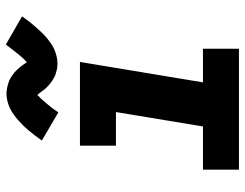

<svg xmlns="http://www.w3.org/2000/svg" viewBox="-108 -708 817 640"><g transform="rotate(-90 300.0 -388.5)"><path d="M54 0V-120H198L246 -410H134V-530H413L345 -120H457V0ZM245 -602 151 -657Q160 -670 169 -681.5Q178 -693 186 -702.5Q194 -712 202.5 -720.5Q211 -729 219 -736Q227 -743 238 -751Q249 -759 260 -764Q271 -769 283.5 -772Q296 -775 308 -775Q313 -775 319 -774Q325 -773 330.5 -772Q336 -771 341.5 -769Q347 -767 352 -765Q357 -763 361.5 -760Q366 -757 370 -754.5Q374 -752 379 -747.5Q384 -743 387.5 -739Q391 -735 394.5 -731Q398 -727 400.5 -723.5Q403 -720 406 -716Q409 -712 412 -707Q420 -714 425.5 -720Q431 -726 438 -734.5Q445 -743 453 -753.5Q461 -764 471 -777L565 -723Q556 -710 547 -698.5Q538 -687 529.5 -677.5Q521 -668 513 -659.5Q505 -651 497 -644Q489 -637 478 -629Q467 -621 456 -616Q445 -611 432.5 -608Q420 -605 408 -605Q402 -605 396.5 -605.5Q391 -606 385.5 -607.5Q380 -609 374.5 -610.5Q369 -612 364 -614.5Q359 -617 354.5 -620Q350 -623 346 -625.5Q342 -628 337 -632.5Q332 -637 328 -641Q324 -645 321 -649Q318 -653 315.5 -656.5Q313 -660 309.5 -664.5Q306 -669 303 -672Q296 -665 290.5 -659.5Q285 -654 278 -645.5Q271 -637 262.5 -626.5Q254 -616 245 -602Z"/></g></svg>

Font: Iosevka Curly Slab HvExObl
Style: Regular
Weight: 900
Width: 7
Italic angle: -9°
Monospace: yes
Designer: Belleve Invis
Foundry: Belleve Invis
Version: Version 11.1.0; ttfautohint (v1.8.3)